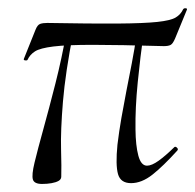

<svg xmlns="http://www.w3.org/2000/svg" viewBox="-20 -446 485 477"><path d="M305.6 9Q279.6 9 273.2 -13.4Q266.8 -35.8 271.8 -86.6Q275.8 -119.6 281.5 -152.4Q287.2 -185.2 293.8 -218.9Q300.4 -252.6 307.4 -288.6Q314.4 -324.6 320 -364L330 -372Q334 -374 335.5 -370.5Q337 -367 337 -365Q328.6 -305.8 322.2 -241.7Q315.8 -177.6 316.6 -124.6Q317 -84.2 323.7 -59.3Q330.4 -34.4 345.2 -34.4Q357 -34.4 374.1 -46.7Q391.2 -59 412 -79.4Q415 -83.4 419.5 -79.3Q424 -75.2 420 -71.4Q385.4 -33.2 358.7 -12.1Q332 9 305.6 9ZM84.6 11Q65 11 61.7 -0.1Q58.4 -11.2 65.8 -42Q73.6 -74.4 87.7 -125.2Q101.8 -176 117.7 -238.6Q133.6 -301.2 145.4 -368L162.2 -366Q142.4 -266 136.4 -193.6Q130.4 -121.2 131.7 -75.4Q133 -29.6 132.2 -7.2Q132.2 -0.4 125.5 3.4Q118.8 7.2 107.9 9.1Q97 11 84.6 11ZM48.4 -297.4Q47.4 -295.4 42.8 -295.9Q38.2 -296.4 39.2 -299.6L68.2 -372Q73 -384.2 79.7 -386.6Q86.4 -389 97.4 -389Q208.2 -387 272.9 -387.5Q337.6 -388 370.7 -391.5Q403.8 -395 416.4 -402.5Q429 -410 435 -423Q437 -426 441.5 -425.5Q446 -425 444 -421L415 -350.4Q409.4 -337.2 403.7 -334.3Q398 -331.4 387 -331.4Q275.8 -334.6 210.7 -334.6Q145.6 -334.6 112.6 -330.5Q79.6 -326.4 67 -318.4Q54.4 -310.4 48.4 -297.4Z"/></svg>

Font: Cormorant Garamond Light
Style: Italic
Weight: 300
Italic angle: -10°
Designer: Christian Thalmann (Catharsis Fonts)
Foundry: Catharsis Fonts
Version: Version 4.001